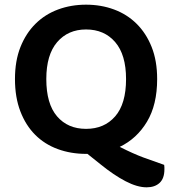

<svg xmlns="http://www.w3.org/2000/svg" viewBox="-20 -643 738 821"><path d="M652 -305Q652 -195 608.5 -122.5Q565 -50 492 -15Q549 14 593.5 30.5Q638 47 682 62Q683 68 683 72.5Q683 77 683 81Q683 120 662.5 139Q642 158 607 158Q567 158 517 132Q467 106 409 59L354 15H348Q283 15 227 -5.5Q171 -26 130.5 -66.5Q90 -107 67 -167Q44 -227 44 -305Q44 -383 67.5 -442Q91 -501 132 -541.5Q173 -582 228.5 -602.5Q284 -623 348 -623Q412 -623 467.5 -602.5Q523 -582 564 -541.5Q605 -501 628.5 -442Q652 -383 652 -305ZM519 -305Q519 -409 472.5 -463Q426 -517 348 -517Q271 -517 224.5 -463Q178 -409 178 -305Q178 -199 224 -145.5Q270 -92 348 -92Q426 -92 472.5 -145.5Q519 -199 519 -305Z"/></svg>

Font: Baloo Da 2 SemiBold
Style: Regular
Weight: 600
Designer: Noopur Datye, Sulekha Rajkumar and Ek Type
Foundry: Ek Type
Version: Version 1.640;hotconv 1.0.111;makeotfexe 2.5.65597; ttfautoh